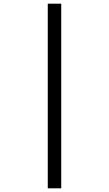

<svg xmlns="http://www.w3.org/2000/svg" viewBox="-20 -780 591 1041"><path d="M239 -760H312V241H239Z"/></svg>

Font: Noto Sans Kawi
Style: Regular
Weight: 400
Designer: Fadhl Haqq
Version: Version 1.000